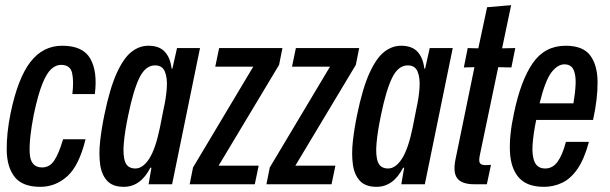

<svg xmlns="http://www.w3.org/2000/svg" viewBox="-20 -713 2359 743"><path d="M136 10Q67 10 37 -28Q7 -66 6 -131Q5 -196 21 -275Q49 -410 97.5 -473Q146 -536 221 -536Q301 -536 329.5 -486Q358 -436 347 -349H260Q266 -399 259 -430.5Q252 -462 216 -462Q196 -462 178 -445.5Q160 -429 143.5 -387.5Q127 -346 111 -271Q92 -175 95 -120Q98 -65 143 -65Q172 -65 190 -92Q208 -119 224 -174H311Q286 -72 240.5 -31Q195 10 136 10Z M459 10Q416 10 394.5 -13.5Q373 -37 367.5 -77Q362 -117 367.5 -166.5Q373 -216 384 -269Q405 -371 431.5 -429.5Q458 -488 488.5 -512Q519 -536 554 -536Q596 -536 617.5 -513Q639 -490 644 -448L647 -447L665 -527H754L646 0H555L566 -64H562Q524 10 459 10ZM504 -61Q533 -61 557.5 -99Q582 -137 599 -220L613 -291Q623 -335 625.5 -373.5Q628 -412 618 -436Q608 -460 580 -460Q543 -460 519.5 -412Q496 -364 476 -266Q463 -204 459 -157.5Q455 -111 464.5 -86Q474 -61 504 -61Z M714 0 727 -65 960 -455H813L828 -527H1073L1060 -462L826 -72H981L966 0Z M1011 0 1024 -65 1257 -455H1110L1125 -527H1370L1357 -462L1123 -72H1278L1263 0Z M1437 10Q1394 10 1372.5 -13.5Q1351 -37 1345.5 -77Q1340 -117 1345.5 -166.5Q1351 -216 1362 -269Q1383 -371 1409.5 -429.5Q1436 -488 1466.5 -512Q1497 -536 1532 -536Q1574 -536 1595.5 -513Q1617 -490 1622 -448L1625 -447L1643 -527H1732L1624 0H1533L1544 -64H1540Q1502 10 1437 10ZM1482 -61Q1511 -61 1535.5 -99Q1560 -137 1577 -220L1591 -291Q1601 -335 1603.5 -373.5Q1606 -412 1596 -436Q1586 -460 1558 -460Q1521 -460 1497.5 -412Q1474 -364 1454 -266Q1441 -204 1437 -157.5Q1433 -111 1442.5 -86Q1452 -61 1482 -61Z M1815 0Q1767 0 1749.5 -23Q1732 -46 1743 -98L1816 -453L1775 -452L1790 -527L1831 -526L1865 -685L1958 -693L1923 -526L1974 -527L1959 -452L1908 -453L1838 -118Q1832 -92 1836.5 -83Q1841 -74 1859 -74L1880 -75L1864 0Z M2085 10Q2020 10 1988.5 -25Q1957 -60 1953.5 -124Q1950 -188 1969 -275Q1995 -401 2041.5 -468.5Q2088 -536 2169 -536Q2236 -536 2264 -498.5Q2292 -461 2292.5 -396Q2293 -331 2275 -249H2055Q2044 -196 2041 -153.5Q2038 -111 2049 -86Q2060 -61 2090 -61Q2119 -61 2138 -87.5Q2157 -114 2170 -164H2259Q2241 -97 2214.5 -59Q2188 -21 2155 -5.5Q2122 10 2085 10ZM2164 -464Q2138 -464 2114 -433Q2090 -402 2068 -313H2199Q2206 -353 2207.5 -387.5Q2209 -422 2199.5 -443Q2190 -464 2164 -464Z"/></svg>

Font: Mona Sans Condensed Medium
Style: Italic
Weight: 500
Width: 3
Italic angle: -11.7°
Designer: Deni Anggara
Foundry: GitHub
Version: Version 1.001; ttfautohint (v1.8.4.7-5d5b);gftools[0.9.31]